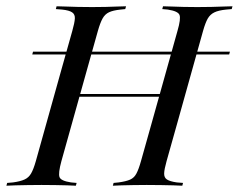

<svg xmlns="http://www.w3.org/2000/svg" viewBox="-43 -591 759 611"><path d="M59.7 -417.7 62.1 -426.6H688.7L686.3 -417.7ZM152.4 -369.4 187.1 -492.7Q194.4 -518.5 195.2 -531.9Q196 -545.2 186.7 -551.6Q177.4 -558.1 154.8 -560.5L134.7 -562.1L137.1 -571Q149.2 -571 166.1 -570.2Q183.1 -569.4 204.8 -569Q226.6 -568.5 250.8 -568.5H249.2H250Q273.4 -568.5 293.5 -569Q313.7 -569.4 330.2 -570.2Q346.8 -571 358.1 -571L355.6 -562.1L340.3 -560.5Q316.9 -558.1 304 -552Q291.1 -546 283.5 -532.3Q275.8 -518.5 268.5 -492.7L233.9 -369.4ZM89.5 -2.4Q66.1 -2.4 44.8 -2Q23.4 -1.6 6 -1.2Q-11.3 -0.8 -22.6 0L-20.2 -8.9L-1.6 -10.5Q21.8 -13.7 35.1 -19.8Q48.4 -25.8 56 -39.1Q63.7 -52.4 71 -78.2L152.4 -369.4H233.9L152.4 -78.2Q141.9 -39.5 146.4 -27.4Q150.8 -15.3 183.1 -10.5L200.8 -8.9L198.4 0Q187.9 -0.8 171 -1.2Q154 -1.6 133.5 -2Q112.9 -2.4 88.7 -2.4H90.3ZM175 -283.1 177.4 -291.9H495.2L491.9 -283.1ZM440.3 -201.6 521.8 -492.7Q533.1 -531.5 528.2 -543.5Q523.4 -555.6 491.1 -560.5L473.4 -562.1L475.8 -571Q487.1 -571 503.6 -570.2Q520.2 -569.4 541.1 -569Q562.1 -568.5 585.5 -568.5H583.9H584.7Q608.9 -568.5 629.8 -569Q650.8 -569.4 668.1 -570.2Q685.5 -571 696.8 -571L694.4 -562.1L676.6 -560.5Q652.4 -558.1 639.1 -551.6Q625.8 -545.2 618.1 -531.9Q610.5 -518.5 603.2 -492.7L521.8 -201.6ZM424.2 -2.4Q401.6 -2.4 381 -2Q360.5 -1.6 344 -1.2Q327.4 -0.8 316.1 0L318.5 -8.9L334.7 -10.5Q358.1 -13.7 371 -19.4Q383.9 -25 391.1 -38.7Q398.4 -52.4 405.6 -78.2L440.3 -201.6H521.8L487.1 -78.2Q479.8 -52.4 479.4 -39.1Q479 -25.8 488.3 -19.8Q497.6 -13.7 519.4 -10.5L539.5 -8.9L537.1 0Q525.8 -0.8 508.5 -1.2Q491.1 -1.6 469.8 -2Q448.4 -2.4 423.4 -2.4H425Z"/></svg>

Font: Playfair 144pt SemiCondensed
Style: Italic
Weight: 400
Width: 4
Italic angle: -15.6°
Designer: Claus Eggers Sørensen
Foundry: Claus Eggers Sørensen
Version: Version 2.203